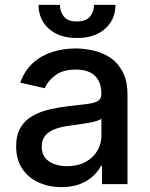

<svg xmlns="http://www.w3.org/2000/svg" viewBox="-20 -750 609 782"><path d="M230.1 12.1Q178.3 12.1 136.4 -7.3Q94.5 -26.6 70.1 -63.6Q45.8 -100.5 45.8 -154.1Q45.8 -200.3 63.6 -230.1Q81.3 -259.9 111.5 -277.3Q141.7 -294.7 179 -303.6Q216.3 -312.5 255 -317.1Q304 -322.8 334.5 -326.5Q365.1 -330.3 378.9 -338.8Q392.8 -347.3 392.8 -366.5V-369Q392.8 -415.5 366.7 -441.1Q340.6 -466.6 289.1 -466.6Q235.4 -466.6 204.7 -443Q174 -419.4 162.3 -390.6L62.5 -413.4Q80.3 -463.1 114.5 -493.8Q148.8 -524.5 193.5 -538.5Q238.3 -552.6 287.6 -552.6Q320.3 -552.6 357.1 -544.9Q393.8 -537.3 426 -517Q458.1 -496.8 478.7 -459.3Q499.3 -421.9 499.3 -362.2V0H395.6V-74.6H391.3Q381 -54 360.4 -34.1Q339.8 -14.2 307.5 -1.1Q275.2 12.1 230.1 12.1ZM253.2 -73.2Q297.2 -73.2 328.7 -90.6Q360.1 -108 376.6 -136.2Q393.1 -164.4 393.1 -196.7V-267Q387.4 -261.4 371.3 -256.6Q355.1 -251.8 334.5 -248.4Q313.9 -245 294.4 -242.4Q274.9 -239.7 261.7 -237.9Q230.8 -234 205.4 -224.8Q180 -215.6 165 -198.3Q149.9 -181.1 149.9 -152.7Q149.9 -113.3 179 -93.2Q208.1 -73.2 253.2 -73.2ZM362.9 -730.1H450.3Q450.3 -670.1 407.8 -632.6Q365.4 -595.2 293.3 -595.2Q221.6 -595.2 179.3 -632.6Q137.1 -670.1 137.1 -730.1H224.1Q224.1 -703.5 239.7 -683.1Q255.3 -662.6 293.3 -662.6Q330.6 -662.6 346.8 -682.9Q362.9 -703.1 362.9 -730.1Z"/></svg>

Font: InterMG Medium
Style: Regular
Weight: 500
Designer: Rasmus Andersson
Foundry: rsms
Version: Version 3.019;December 26, 2023;FontCreator 15.0.0.2955 64-b